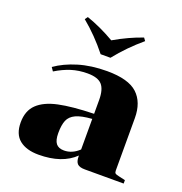

<svg xmlns="http://www.w3.org/2000/svg" viewBox="-131 -832 905 956"><g transform="rotate(20 322.0 -354.0)"><path d="M162 -703 173 -718Q246 -693 322 -649Q398 -693 471 -718L482 -703Q407 -640 348 -566H296Q234 -644 162 -703ZM367 -50V-55Q300 10 176 10Q111 10 74.5 -19.5Q38 -49 38 -111Q38 -173 74.5 -208Q111 -243 181 -258Q251 -273 367 -276V-349Q367 -405 345 -429.5Q323 -454 268 -454Q222 -454 182.5 -441.5Q143 -429 102 -404L89 -423Q137 -457 204.5 -477.5Q272 -498 356 -498Q469 -498 517 -453.5Q565 -409 565 -325V-48Q565 -37 569.5 -33Q574 -29 589 -26L624 -18V0H418Q390 0 378.5 -11.5Q367 -23 367 -50ZM367 -87V-249Q311 -245 282 -231.5Q253 -218 242.5 -193Q232 -168 232 -125Q232 -87 245.5 -70Q259 -53 288 -53Q331 -53 367 -87Z"/></g></svg>

Font: Chonburi
Style: Regular
Weight: 400
Designer: Thanarat Vachiruckul and Stawix Ruecha
Foundry: Cadson Demak & Katatrad
Version: Version 1.000